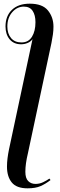

<svg xmlns="http://www.w3.org/2000/svg" viewBox="-20 -785 328 1045"><path d="M130 240Q70 240 44 208Q18 176 18 122Q18 100 21 76Q24 52 29 28L157 -572Q147 -558 130 -551Q113 -544 95 -544Q55 -544 32.5 -571Q10 -598 10 -641Q10 -698 45 -731.5Q80 -765 142 -765Q211 -765 241 -728Q271 -691 271 -640Q271 -619 268 -597.5Q265 -576 260 -551L132 49Q125 78 121.5 103Q118 128 118 150Q118 185 133.5 200.5Q149 216 173 216Q195 216 214 207Q233 198 249 187L255 195Q228 216 200.5 228Q173 240 130 240ZM97 -554Q135 -554 154 -585Q173 -616 173 -664Q173 -703 157.5 -726Q142 -749 110 -749Q73 -749 46.5 -718.5Q20 -688 20 -641Q20 -602 40 -578Q60 -554 97 -554Z"/></svg>

Font: Noto Serif Display SemiCondensed Medium
Style: Italic
Weight: 500
Width: 4
Italic angle: -12°
Designer: Monotype Design Team
Foundry: Monotype Imaging Inc.
Version: Version 2.009